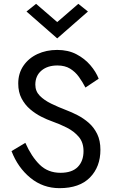

<svg xmlns="http://www.w3.org/2000/svg" viewBox="-20 -970 588 1000"><path d="M278 -855 388 -950 438 -910 278 -770 118 -910 168 -950ZM112 -226Q144 -154 187 -112Q230 -70 295 -70Q355 -70 385 -100.5Q415 -131 415 -183Q415 -228 390.5 -257Q366 -286 328.5 -305Q291 -324 251 -338Q225 -347 194.5 -362.5Q164 -378 137 -401Q110 -424 92.5 -457Q75 -490 75 -535Q75 -588 102 -627.5Q129 -667 175 -688.5Q221 -710 278 -710Q335 -710 378 -687.5Q421 -665 450.5 -630.5Q480 -596 494 -560L425 -514Q410 -543 391 -569.5Q372 -596 345 -612.5Q318 -629 279 -629Q227 -629 195.5 -602Q164 -575 164 -529Q164 -495 187 -471.5Q210 -448 247 -430Q284 -412 326 -396Q353 -386 384 -370Q415 -354 442 -330.5Q469 -307 486 -272.5Q503 -238 503 -190Q503 -101 448.5 -45.5Q394 10 290 10Q204 10 138.5 -43.5Q73 -97 40 -183Z"/></svg>

Font: Jost*
Style: Regular
Weight: 400
Version: Version 3.7